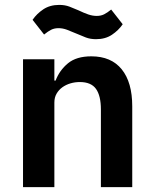

<svg xmlns="http://www.w3.org/2000/svg" viewBox="-20 -764 628 784"><path d="M74 0V-522H202V-435H207Q223 -477 257.5 -505.5Q292 -534 353 -534Q434 -534 477 -481Q520 -428 520 -330V0H392V-317Q392 -373 372 -401Q352 -429 306 -429Q286 -429 267.5 -423.5Q249 -418 234.5 -407.5Q220 -397 211 -381.5Q202 -366 202 -345V0ZM372 -604Q349 -604 330.5 -611Q312 -618 294 -626Q271 -636 253.5 -642.5Q236 -649 219 -649Q202 -649 189 -642.5Q176 -636 160 -623L113 -683Q130 -708 157 -726Q184 -744 222 -744Q245 -744 263.5 -737Q282 -730 300 -722Q323 -711 340.5 -705Q358 -699 375 -699Q392 -699 405 -705.5Q418 -712 434 -725L481 -665Q464 -640 437 -622Q410 -604 372 -604Z"/></svg>

Font: IBM Plex Sans Thai Looped SemiBold
Style: Regular
Weight: 600
Designer: Mike Abbink, Paul van der Laan, Pieter van Rosmalen, Ben Mitchell, Mark Frömberg
Foundry: Bold Monday
Version: Version 1.1